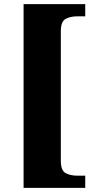

<svg xmlns="http://www.w3.org/2000/svg" viewBox="-20 -780 467 928"><path d="M94 128V-760H392V-701H352Q320 -701 297 -688.5Q274 -676 274 -629V-3Q274 44 297 56.5Q320 69 352 69H392V128Z"/></svg>

Font: Noto Serif Armenian SemiCondensed Black
Style: Regular
Weight: 900
Width: 4
Designer: Monotype Design Team
Foundry: Monotype Imaging Inc.
Version: Version 2.008; ttfautohint (v1.8.4.7-5d5b)